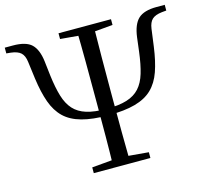

<svg xmlns="http://www.w3.org/2000/svg" viewBox="-110 -848 1045 969"><g transform="rotate(-15 412.0 -364.0)"><path d="M412 -262.9Q328.3 -262.9 272.5 -278.4Q216.8 -293.8 182.7 -326.6Q148.7 -359.4 129.9 -411.8Q111.1 -464.3 101.1 -538L89.3 -628.8Q85.3 -661.4 68.7 -676.6Q52.1 -691.8 16.7 -695.8L-6 -698V-728H36.3Q104.9 -728 133.9 -699.9Q162.9 -671.7 170.5 -610.1L179.5 -532.6Q187.5 -467.7 201.1 -422.7Q214.7 -377.7 239.7 -350.1Q264.8 -322.4 306.2 -309.5Q347.6 -296.6 412 -296.6Q475.5 -296.6 516.9 -309.5Q558.3 -322.4 583.3 -350.1Q608.4 -377.7 621.9 -422.7Q635.5 -467.7 643.5 -532.6L652.5 -605.9Q661.1 -671.7 691 -699.9Q721 -728 787.2 -728H829.8V-698L806.4 -695.8Q770.9 -691.8 754.8 -676.6Q738.7 -661.4 734.1 -628.8L721.9 -538Q711.9 -464.3 693.5 -411.8Q675.1 -359.4 641.2 -326.6Q607.3 -293.8 551.5 -278.4Q495.7 -262.9 412 -262.9ZM367.6 0Q369.6 -83.6 370 -161.7Q370.4 -239.8 370.4 -325.7V-379.9Q370.4 -464 370 -554.4Q369.6 -644.8 367.6 -728H455.9Q454.5 -645.2 454 -555.1Q453.5 -465 453.5 -379.9V-325.9Q453.5 -241.8 454 -162.9Q454.5 -84.1 455.9 0ZM264.1 0V-30.1L400.6 -42.1H421.3L559.9 -30.1V0ZM274.8 -698V-728H549V-698L421.3 -686.9H400.6Z"/></g></svg>

Font: Noto Serif TC
Style: Regular
Weight: 200
Designer: Ryoko NISHIZUKA 西塚涼子 (kana & ideographs); Frank Grießhammer (Latin, Greek & Cyrillic); Wenlong ZHANG 张文龙 (bopomofo); San
Foundry: Adobe
Version: Version 2.001;hotconv 1.1.0;makeotfexe 2.6.0